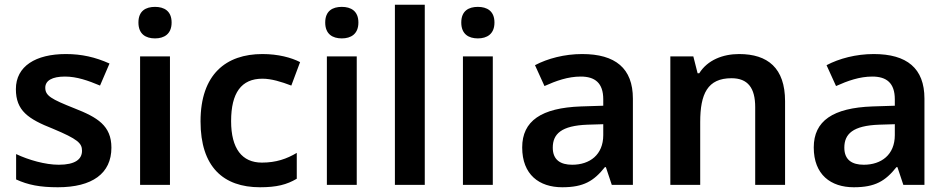

<svg xmlns="http://www.w3.org/2000/svg" viewBox="-20 -780 3997 810"><path d="M450 -157C450 -250 391 -285 294 -323C196 -362 171 -376 171 -410C171 -440 200 -457 254 -457C304 -457 352 -440 402 -419L442 -512C382 -539 324 -552 258 -552C131 -552 47 -501 47 -404C47 -313 99 -278 203 -237C308 -193 326 -176 326 -144C326 -108 297 -85 228 -85C171 -85 101 -105 48 -130V-23C98 0 148 10 224 10C369 10 450 -48 450 -157Z M634 -751C595 -751 564 -734 564 -685C564 -636 595 -618 634 -618C672 -618 704 -636 704 -685C704 -734 672 -751 634 -751ZM697 -542H571V0H697Z M1077 10C1147 10 1190 -1 1232 -26V-135C1190 -110 1145 -94 1085 -94C1001 -94 955 -153 955 -269C955 -388 998 -448 1087 -448C1125 -448 1167 -435 1209 -419L1246 -518C1209 -537 1154 -552 1087 -552C934 -552 826 -467 826 -268C826 -76 922 10 1077 10Z M1422 -751C1383 -751 1352 -734 1352 -685C1352 -636 1383 -618 1422 -618C1460 -618 1492 -636 1492 -685C1492 -734 1460 -751 1422 -751ZM1485 -542H1359V0H1485Z M1772 0V-760H1646V0Z M1996 -751C1957 -751 1926 -734 1926 -685C1926 -636 1957 -618 1996 -618C2034 -618 2066 -636 2066 -685C2066 -734 2034 -751 1996 -751ZM2059 -542H1933V0H2059Z M2436 -552C2361 -552 2290 -533 2237 -505L2277 -417C2326 -439 2376 -457 2430 -457C2490 -457 2525 -430 2525 -361V-334L2431 -331C2264 -325 2183 -270 2183 -158C2183 -43 2255 10 2352 10C2442 10 2485 -16 2532 -75H2536L2561 0H2650V-364C2650 -492 2576 -552 2436 -552ZM2459 -254 2525 -256V-210C2525 -127 2468 -85 2394 -85C2345 -85 2312 -105 2312 -157C2312 -215 2348 -250 2459 -254Z M3098 -552C3030 -552 2965 -527 2930 -471H2923L2905 -542H2808V0H2934V-265C2934 -384 2965 -450 3066 -450C3135 -450 3166 -409 3166 -328V0H3292V-353C3292 -493 3219 -552 3098 -552Z M3666 -552C3591 -552 3520 -533 3467 -505L3507 -417C3556 -439 3606 -457 3660 -457C3720 -457 3755 -430 3755 -361V-334L3661 -331C3494 -325 3413 -270 3413 -158C3413 -43 3485 10 3582 10C3672 10 3715 -16 3762 -75H3766L3791 0H3880V-364C3880 -492 3806 -552 3666 -552ZM3689 -254 3755 -256V-210C3755 -127 3698 -85 3624 -85C3575 -85 3542 -105 3542 -157C3542 -215 3578 -250 3689 -254Z"/></svg>

Font: Noto Sans Bamum SemiBold
Style: Regular
Weight: 600
Designer: Monotype Design Team
Foundry: Monotype Imaging Inc.
Version: Version 2.002